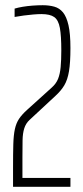

<svg xmlns="http://www.w3.org/2000/svg" viewBox="-20 -716 320 736"><path d="M30 0V-71Q30 -127 31 -162.5Q32 -198 37 -221Q42 -244 53 -260.5Q64 -277 84 -295L178 -380Q195 -395 202.5 -413.5Q210 -432 212.5 -459Q215 -486 215 -523Q215 -579 209.5 -609Q204 -639 188 -650.5Q172 -662 139 -662Q126 -662 108 -660.5Q90 -659 71 -656.5Q52 -654 36 -651V-683Q49 -687 67 -690Q85 -693 105 -694.5Q125 -696 144 -696Q168 -696 188 -690.5Q208 -685 221.5 -668.5Q235 -652 242.5 -619.5Q250 -587 250 -532Q250 -476 244.5 -443Q239 -410 226.5 -389Q214 -368 192 -348L93 -256Q79 -243 73 -224Q67 -205 66.5 -178.5Q66 -152 66 -114V-34H250V0Z"/></svg>

Font: Saira UltraCondensed Thin
Style: Regular
Weight: 250
Width: 1
Designer: Hector Gatti with collaboration of the Omnibus-Type team
Foundry: Omnibus-Type
Version: Version 1.101